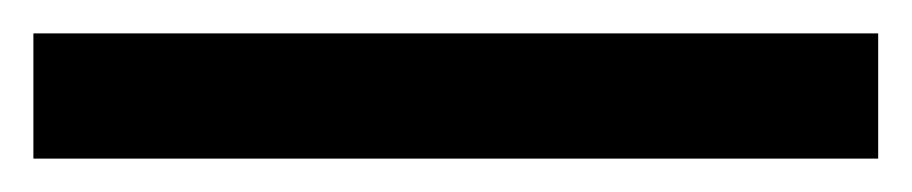

<svg xmlns="http://www.w3.org/2000/svg" viewBox="-23 -855 546 115"><path d="M503 -760V-835H-3V-760Z"/></svg>

Font: Noto Sans Gujarati Medium
Style: Regular
Weight: 500
Designer: Jelle Bosma - Monotype Design Team, Universal Thirst
Foundry: Monotype Imaging Inc.
Version: Version 2.106